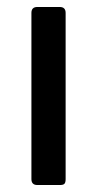

<svg xmlns="http://www.w3.org/2000/svg" viewBox="-20 -530 279 550"><path d="M70 -17V-493Q70 -510 87 -510H151Q168 -510 168 -493V-17Q168 -7 164.5 -3.5Q161 0 152 0H87Q70 0 70 -17Z"/></svg>

Font: Rajdhani SemiBold
Style: Regular
Weight: 600
Designer: Satya Rajpurohit, Jyotish Sonowal
Foundry: Indian Type Foundry
Version: Version 1.201 February 1, 2022